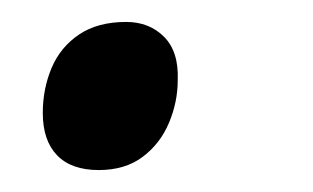

<svg xmlns="http://www.w3.org/2000/svg" viewBox="-20 -141 285 175"><path d="M70 14Q45 14 32 0.5Q19 -13 19 -38Q19 -60 27 -79Q35 -98 52 -109.5Q69 -121 95 -121Q116 -121 129.5 -107.5Q143 -94 142 -68Q142 -48 134 -29Q126 -10 110 2Q94 14 70 14Z"/></svg>

Font: Noto Sans Display
Style: Italic
Weight: 400
Italic angle: -12°
Designer: Monotype Design Team
Foundry: Monotype Imaging Inc.
Version: Version 2.003